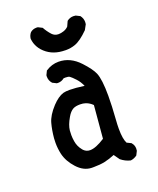

<svg xmlns="http://www.w3.org/2000/svg" viewBox="-145 -833 791 964"><g transform="rotate(-20 250.0 -351.5)"><path d="M199.7 10.3Q194.3 10.3 188.5 10.3Q146 9.3 111.6 -28.3Q77.1 -65.9 66.9 -108.4Q60.1 -138.7 60.1 -169.4Q60.1 -181.6 61 -193.8Q64.9 -236.3 74.2 -270.5Q84 -308.1 123 -350.1Q154.3 -383.3 183.1 -392.1Q195.8 -395.5 217.3 -395.5Q247.6 -395.5 295.4 -388.7Q284.7 -413.1 269 -430.2Q250.5 -450.2 241.2 -456.5Q234.9 -460.9 218.8 -460.9Q214.4 -460.9 209 -460.4Q194.3 -448.2 175.3 -448.2Q172.4 -448.2 168.5 -448.7L147 -459.5L146.5 -460.4Q132.8 -475.6 132.8 -497.1Q132.8 -500 133.3 -504.4L144 -526.4L145.5 -526.9Q176.8 -547.4 212.9 -547.4Q275.4 -547.4 324.2 -494.6Q362.8 -453.1 375 -424.8Q390.1 -389.6 390.1 -301.3Q390.1 -248 384.8 -175.3Q382.8 -148.9 382.8 -127.4Q382.8 -72.8 395.5 -48.8L418.5 -37.6L418.9 -36.6Q431.2 -22.9 431.2 -4.4Q431.2 1 430.2 7.3L419.4 28.8Q403.3 40.5 385.3 42.5Q357.9 36.1 335 17.6L313.5 -12.7Q284.2 -0.5 258.5 4.9Q232.9 10.3 199.7 10.3ZM241.7 -309.1Q217.8 -309.1 204.1 -301.8Q186.5 -292 172.9 -267.6Q151.9 -231.9 148.9 -203.6Q147.9 -192.9 147.9 -178.5Q147.9 -164.1 150.9 -145.5Q155.3 -116.7 174.3 -93.8L178.2 -89.4Q191.9 -75.7 211.4 -75.7Q242.2 -75.7 291 -107.4L306.2 -282.2Q291.5 -297.4 271 -304.7Q257.8 -309.1 241.7 -309.1ZM327.6 -725.1Q342.8 -736.8 361.3 -736.8Q367.2 -736.8 373.5 -735.8L395 -725.1Q407.7 -709 407.7 -689.5Q407.7 -684.6 406.7 -677.7L392.1 -650.9Q349.6 -608.4 318.4 -597.7Q294.9 -589.4 269 -589.4Q259.3 -589.4 249.5 -590.3Q189 -594.7 150.4 -637.2Q134.3 -655.3 126.5 -678.7Q123 -690.4 121.6 -703.1Q123.5 -721.2 134.8 -734.4Q148.4 -746.1 168 -746.1Q170.9 -746.1 175.3 -745.6L197.3 -734.4Q209.5 -711.9 227.5 -691.9Q241.2 -677.2 261.7 -677.2Q274.4 -677.2 289.1 -682.1Q305.2 -687.5 314.9 -698.2L326.7 -724.1Z"/></g></svg>

Font: Bakudai
Style: Medium
Weight: 500
Version: Version 1.48